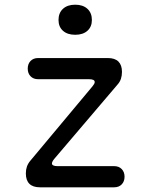

<svg xmlns="http://www.w3.org/2000/svg" viewBox="-20 -797 640 817"><path d="M150 0Q120 0 105 -15Q90 -30 90 -59Q90 -75 94.5 -88Q99 -101 109 -113L373 -429Q378 -435 380.5 -439.5Q383 -444 383 -448Q383 -454 377 -457Q371 -460 358 -460H142Q122 -460 110 -472.5Q98 -485 98 -505Q98 -525 110 -537.5Q122 -550 142 -550H439Q469 -550 484 -535Q499 -520 499 -491Q499 -475 494.5 -461.5Q490 -448 480 -437L211 -121Q206 -115 203.5 -110Q201 -105 201 -101Q201 -96 207 -93Q213 -90 225 -90H466Q486 -90 498 -77.5Q510 -65 510 -45Q510 -25 498 -12.5Q486 0 466 0ZM300 -649Q267 -649 248 -666Q229 -683 229 -712Q229 -742 248 -759.5Q267 -777 300 -777Q333 -777 352 -759.5Q371 -742 371 -712Q371 -683 352 -666Q333 -649 300 -649Z"/></svg>

Font: Maple Mono NF
Style: Regular
Weight: 400
Monospace: yes
Designer: subframe7536
Version: Version 7.000